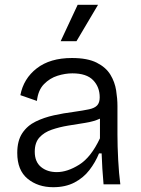

<svg xmlns="http://www.w3.org/2000/svg" viewBox="-20 -769 589 801"><path d="M202 12Q138 12 95 -23.5Q52 -59 52 -131Q52 -182 73 -213.5Q94 -245 129 -262Q164 -279 205 -288Q246 -297 286 -302Q328 -308 351.5 -313Q375 -318 385.5 -329.5Q396 -341 396 -363Q396 -406 368.5 -434.5Q341 -463 282 -463Q252 -463 220 -453Q188 -443 163.5 -418Q139 -393 134 -348L65 -372Q78 -441 133.5 -484Q189 -527 280 -527Q345 -527 383.5 -507.5Q422 -488 440.5 -457.5Q459 -427 464.5 -392Q470 -357 470 -327V-207Q470 -161 473 -103Q476 -45 482 0H412Q409 -34 407 -65.5Q405 -97 404 -129H393Q378 -92 353 -59.5Q328 -27 290.5 -7.5Q253 12 202 12ZM217 -51Q261 -51 310.5 -82Q360 -113 397 -192V-274Q371 -262 336 -256.5Q301 -251 264.5 -245Q228 -239 196 -228Q164 -217 144.5 -195.5Q125 -174 125 -136Q125 -94 151 -72.5Q177 -51 217 -51ZM299 -597H233L304 -749H389Z"/></svg>

Font: Bricolage Grotesque 10pt Light
Style: Regular
Weight: 300
Designer: Mathieu Triay
Foundry: Atelier Triay
Version: Version 1.000; ttfautohint (v1.8.4.7-5d5b);gftools[0.9.32]